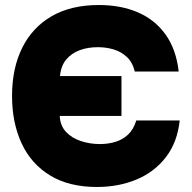

<svg xmlns="http://www.w3.org/2000/svg" viewBox="-20 -737 764 765"><path d="M366 8Q255 8 179.5 -38Q104 -84 66 -166Q28 -248 28 -355Q28 -465 68.5 -546.5Q109 -628 186 -672.5Q263 -717 374 -717Q462 -717 530 -687.5Q598 -658 640 -599Q682 -540 692 -452H517Q508 -489 485.5 -510Q463 -531 433 -540Q403 -549 370 -549Q330 -549 297.5 -537Q265 -525 244 -500Q223 -475 219 -434H464V-275H218Q220 -236 243 -211.5Q266 -187 302 -175Q338 -163 378 -163Q410 -163 439 -171.5Q468 -180 490 -200.5Q512 -221 523 -257H696Q687 -171 641.5 -111.5Q596 -52 524.5 -22Q453 8 366 8Z"/></svg>

Font: Onest Black
Style: Regular
Weight: 900
Designer: Dmitri Voloshin, Andrey Kudryavtsev
Foundry: Dmitri Voloshin, Andrey Kudryavtsev
Version: Version 1.000;gftools[0.9.33]